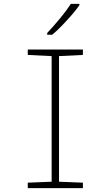

<svg xmlns="http://www.w3.org/2000/svg" viewBox="-20 -969 570 989"><path d="M123 0V-28L246 -33V-680L123 -686V-714H407V-686L284 -680V-33L407 -28V0ZM223 -799Q255 -833 289 -874Q323 -915 345 -949H389V-942Q373 -919 349 -891.5Q325 -864 299 -837Q273 -810 249 -790H223Z"/></svg>

Font: Noto Sans Mono Condensed ExtraLight
Style: Regular
Weight: 200
Width: 3
Designer: Monotype Design Team
Foundry: Monotype Imaging Inc.
Version: Version 2.014; ttfautohint (v1.8.4.7-5d5b)